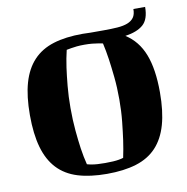

<svg xmlns="http://www.w3.org/2000/svg" viewBox="-80 -779 850 871"><g transform="rotate(-10 345.0 -343.0)"><path d="M45 -308Q45 -395 62.5 -456Q80 -517 116.5 -556Q153 -595 209.5 -612.5Q266 -630 344 -630Q354 -630 363 -629.5Q372 -629 381 -629H441Q477 -629 505 -631Q533 -633 552 -640.5Q571 -648 581 -662Q591 -676 591 -701H645Q645 -644 617 -619.5Q589 -595 534 -587Q591 -551 617.5 -483Q644 -415 644 -308Q644 -221 626.5 -159.5Q609 -98 572.5 -59Q536 -20 479 -2.5Q422 15 344 15Q266 15 209.5 -2.5Q153 -20 116.5 -59Q80 -98 62.5 -159.5Q45 -221 45 -308ZM232 -308Q232 -251 236.5 -203Q241 -155 246 -120Q252 -79 261 -44Q271 -41 283 -39Q294 -37 309 -36Q324 -35 344 -35Q364 -35 380 -36Q396 -37 407 -39Q419 -41 428 -44Q436 -81 442 -123Q447 -159 452 -206.5Q457 -254 457 -308Q457 -364 452 -412Q447 -460 442 -495Q436 -536 428 -571Q418 -573 406 -575Q395 -577 379.5 -578.5Q364 -580 344 -580Q324 -580 309 -578.5Q294 -577 283 -575Q271 -573 261 -571Q252 -534 246 -492Q241 -456 236.5 -408.5Q232 -361 232 -308Z"/></g></svg>

Font: Bigshot One
Style: Regular
Weight: 400
Designer: Gesine Todt
Foundry: Gesine Todt
Version: Version 1.000